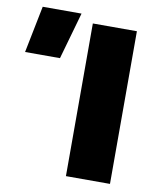

<svg xmlns="http://www.w3.org/2000/svg" viewBox="-285 -801 723 867"><g transform="rotate(10 77.0 -367.5)"><path d="M76.5 0V-700H278.5V0ZM-202.5 -520 -159.5 -735H18.5L-42.5 -520Z"/></g></svg>

Font: Geologica Cursive Black
Style: Regular
Weight: 900
Designer: Sindre Bremnes, Frode Helland
Foundry: Monokrom Skriftforlag AS
Version: Version 1.010;gftools[0.9.28]